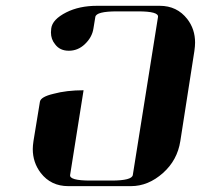

<svg xmlns="http://www.w3.org/2000/svg" viewBox="-20 -635 686 655"><path d="M91.8 -126.5Q91.8 -137.7 94.2 -153.8L116.2 -288.1Q119.1 -304.7 162.1 -314.9Q207 -327.1 265.1 -327.1L219.2 -38.1Q216.3 -19 288.1 -19H359.9Q430.2 -19 433.1 -38.1L519 -577.1Q522 -596.2 451.2 -596.2H378.9Q308.1 -596.2 305.2 -577.1L298.8 -538.1Q294.4 -507.8 269 -483.9Q245.6 -461.9 214.8 -461.9Q184.1 -461.9 168 -483.9Q153.8 -501 153.8 -524.4Q153.8 -528.3 154.8 -538.1Q158.7 -568.8 206.1 -592.8Q250.5 -615.2 311 -615.2H524.9Q584 -615.2 619.1 -569.8Q645.5 -535.6 645.5 -489.7Q645.5 -478 643.1 -460.9L595.2 -153.8Q585 -88.4 536.1 -44.9Q485.8 0 426.8 0H212.9Q153.8 0 119.1 -44.9Q91.8 -80.6 91.8 -126.5Z"/></svg>

Font: Hjet
Style: Italic
Weight: 400
Designer: T. Christopher White
Version: Version 1.2